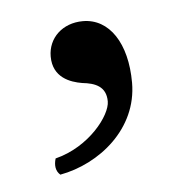

<svg xmlns="http://www.w3.org/2000/svg" viewBox="-31 -126 282 290"><g transform="rotate(-5 110.0 19.0)"><path d="M104 -95C73 -95 51 -74 51 -46C51 -14 77 -5 95 -2C114 0 131 6 131 29C131 50 97 95 45 108C42 118 43 127 50 133C110 122 170 74 170 4C170 -56 144 -95 104 -95Z"/></g></svg>

Font: Linux Libertine O C
Style: Regular
Weight: 400
Designer: Philipp H. Poll
Foundry: Philipp H. Poll
Version: Version 4.0.3